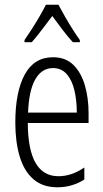

<svg xmlns="http://www.w3.org/2000/svg" viewBox="-20 -785 439 815"><path d="M205 -542Q259 -542 292 -509Q325 -476 340.5 -422Q356 -368 356 -305V-263H98Q99 -37 228 -37Q284 -37 338 -74V-23Q313 -7 284.5 1.5Q256 10 224 10Q161 10 121.5 -24.5Q82 -59 63.5 -121Q45 -183 45 -265Q45 -395 85 -468.5Q125 -542 205 -542ZM205 -496Q158 -496 130.5 -449.5Q103 -403 99 -307H306Q306 -358 296 -401Q286 -444 263.5 -470Q241 -496 205 -496ZM228 -765Q240 -742 257 -712.5Q274 -683 291 -656.5Q308 -630 319 -615V-606H289Q268 -629 245.5 -658.5Q223 -688 202 -717Q181 -690 157.5 -658.5Q134 -627 115 -606H84V-615Q98 -635 115 -661.5Q132 -688 148 -715.5Q164 -743 175 -765Z"/></svg>

Font: Noto Sans Thai ExtCond Light
Style: Regular
Weight: 300
Width: 2
Designer: Monotype Design Team
Foundry: Monotype Imaging Inc.
Version: Version 2.002; ttfautohint (v1.8.4.7-5d5b)